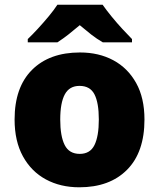

<svg xmlns="http://www.w3.org/2000/svg" viewBox="-20 -786 677 816"><path d="M594 -278Q594 -139 520 -64.5Q446 10 317 10Q237 10 175 -23.5Q113 -57 77.5 -121.5Q42 -186 42 -278Q42 -415 116 -489Q190 -563 320 -563Q400 -563 461.5 -530Q523 -497 558.5 -433.5Q594 -370 594 -278ZM236 -278Q236 -207 255 -169.5Q274 -132 319 -132Q363 -132 381.5 -169.5Q400 -207 400 -278Q400 -349 381.5 -385Q363 -421 318 -421Q275 -421 255.5 -385Q236 -349 236 -278ZM416 -766Q432 -743 454.5 -715.5Q477 -688 500.5 -662.5Q524 -637 541 -620V-606H417Q391 -621 368 -639Q345 -657 319 -679Q293 -657 271.5 -640Q250 -623 224 -606H98V-620Q117 -638 140.5 -663.5Q164 -689 186.5 -716Q209 -743 224 -766Z"/></svg>

Font: Noto Sans Myanmar Black
Style: Regular
Weight: 900
Designer: Monotype Design Team
Foundry: Monotype Imaging Inc.
Version: Version 2.107; ttfautohint (v1.8.4.7-5d5b)